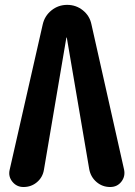

<svg xmlns="http://www.w3.org/2000/svg" viewBox="-20 -750 540 770"><path d="M346.7 -652.3 477.5 -70.3Q483.4 -43 466.8 -21.5Q450.2 0 421.9 0Q390.6 0 367.2 -20Q343.8 -40 337.9 -71.3L248 -598.6Q248 -599.6 247.1 -599.6Q246.1 -599.6 246.1 -598.6L156.2 -69.3Q151.4 -39.1 128.4 -19.5Q105.5 0 74.2 0Q46.9 0 29.8 -21Q12.7 -42 18.6 -68.4L151.4 -652.3Q159.2 -686.5 186.5 -708.5Q213.9 -730.5 249.5 -730.5Q285.2 -730.5 312.5 -708.5Q339.8 -686.5 346.7 -652.3Z"/></svg>

Font: Rounded-X Mgen+ 1mn bold
Style: Bold
Weight: 700
Designer: [Source Han Sans]
Ryoko NISHIZUKA  (kana & ideographs); Paul D. Hunt (Latin, Greek & Cyrillic); Wenlong ZHANG  (bopomofo
Version: Version 1.059.20150602